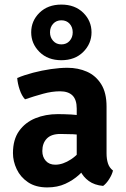

<svg xmlns="http://www.w3.org/2000/svg" viewBox="-20 -803 550 837"><path d="M36.5 -135.5Q36.5 -194.5 63.2 -232Q90 -269.5 134.2 -287.5Q178.5 -305.5 231.5 -305.5Q256.5 -305.5 291.2 -303.8Q326 -302 355 -295.5V-211Q331 -216.5 299.2 -217.8Q267.5 -219 243 -219Q203.5 -219 184 -198.8Q164.5 -178.5 164.5 -144.5Q164.5 -119 179.5 -102Q194.5 -85 221 -85Q254 -85 289.8 -108.5Q325.5 -132 350 -175L369 -86Q350 -64 324.5 -40.8Q299 -17.5 264.8 -1.8Q230.5 14 186 14Q135.5 14 102.2 -8.5Q69 -31 52.8 -65.5Q36.5 -100 36.5 -135.5ZM472.5 -59.5Q468.5 -42 455.8 -22Q443 -2 429.5 7.5Q391.5 4 367 -14Q342.5 -32 330.2 -57.8Q318 -83.5 314.5 -110V-329.5Q314.5 -368.5 296 -386.8Q277.5 -405 241.5 -405Q206.5 -405 167.5 -394.2Q128.5 -383.5 89 -370Q74.5 -386 65.8 -412Q57 -438 55 -463Q86 -476 124.2 -486Q162.5 -496 201.8 -501.8Q241 -507.5 274 -507.5Q320.5 -507.5 359 -490.5Q397.5 -473.5 421 -436.2Q444.5 -399 444.5 -338.5V-134.5Q444.5 -110 450.5 -91Q456.5 -72 472.5 -59.5ZM116 -662Q116 -612.5 152.2 -576.5Q188.5 -540.5 247.5 -540.5Q306.5 -540.5 342.8 -576.5Q379 -612.5 379 -662Q379 -712 342.8 -747.5Q306.5 -783 247.5 -783Q188.5 -783 152.2 -747.5Q116 -712 116 -662ZM198 -662Q198 -684.5 211.8 -699.5Q225.5 -714.5 247.5 -714.5Q270 -714.5 283.5 -699.5Q297 -684.5 297 -662Q297 -640 283.5 -624.8Q270 -609.5 247.5 -609.5Q225.5 -609.5 211.8 -624.8Q198 -640 198 -662Z"/></svg>

Font: Signika SemiBold
Style: Regular
Weight: 600
Designer: Anna Giedry
Foundry: Anna Giedry
Version: Version 2.001